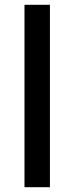

<svg xmlns="http://www.w3.org/2000/svg" viewBox="-20 -780 310 800"><path d="M188 0H82V-760H188Z"/></svg>

Font: Noto Sans Thai Looped Medium
Style: Regular
Weight: 500
Designer: Sasikarn Vongin, Ben Mitchell
Foundry: The Fontpad Ltd
Version: Version 1.001; ttfautohint (v1.8.4.7-5d5b)